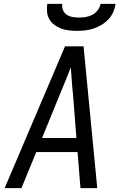

<svg xmlns="http://www.w3.org/2000/svg" viewBox="-20 -975 640 995"><path d="M4 0 317 -735H413L484 0H397L382 -187H168L91 0ZM198 -260H376L358 -490Q354 -524 352 -558Q350 -592 347 -626Q334 -592 320 -558Q306 -524 292 -490ZM379 -815Q358 -815 337 -817.5Q316 -820 297 -827Q278 -834 262 -846Q246 -858 236 -875Q226 -892 224 -913Q222 -934 225 -955H303Q300 -938 306.5 -922.5Q313 -907 326 -898.5Q339 -890 356 -887Q373 -884 390 -884Q407 -884 425 -887Q443 -890 459 -898.5Q475 -907 486.5 -922.5Q498 -938 501 -955H579Q576 -934 567 -913Q558 -892 542 -875Q526 -858 506 -846Q486 -834 465 -827Q444 -820 422 -817.5Q400 -815 379 -815Z"/></svg>

Font: Iosevka Aile Oblique
Style: Regular
Weight: 400
Italic angle: -9°
Designer: Belleve Invis
Foundry: Belleve Invis
Version: Version 31.1.0; ttfautohint (v1.8.4)